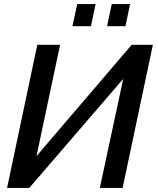

<svg xmlns="http://www.w3.org/2000/svg" viewBox="-20 -932 778 952"><path d="M339 -802H431L454 -912H363ZM511 -802H602L625 -912H534ZM15 0H125L591 -541L475 0H588L738 -710H633L161 -158L278 -710H165Z"/></svg>

Font: FIGSv2-sans-serif SmBold Italic
Style: Regular
Weight: 600
Italic angle: -12°
Designer: Matt McInerney, Pablo Impallari, Rodrigo Fuenzalida
Foundry: Matt McInerney, Pablo Impallari, Rodrigo Fuenzalida
Version: Version 4.020;hotconv 1.0.109;makeotfexe 2.5.65596